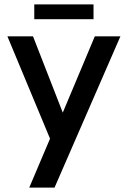

<svg xmlns="http://www.w3.org/2000/svg" viewBox="-20 -855 583 875"><path d="M113.3 0 208 -223.1 13.7 -689.5H130.4L266.1 -341.8L412.1 -689.5H528.8L228.5 0ZM136.2 -767.6V-835H406.2V-767.6Z"/></svg>

Font: Acari Sans SemiBold
Style: Regular
Weight: 600
Designer: Alfredo Marco Pradil and Stefan Peev
Foundry: Hanken Design Co.
Version: Version 1.045;January 11, 2019;FontCreator 11.5.0.2425 64-bi